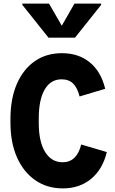

<svg xmlns="http://www.w3.org/2000/svg" viewBox="-20 -1028 640 1065"><path d="M328.5 17Q241 17 175.8 -28.2Q110.5 -73.5 74.2 -155.2Q38 -237 38 -347V-369Q38 -480 73.2 -561.8Q108.5 -643.5 172.5 -688.2Q236.5 -733 323.5 -733Q416 -733 478.2 -682Q540.5 -631 563.5 -535.5L421.5 -493Q409 -542 385.2 -565Q361.5 -588 321.5 -588Q261 -588 228 -531.5Q195 -475 195 -371.5V-344.5Q195 -242.5 230.2 -185.2Q265.5 -128 327.5 -128Q406 -128 430.5 -226.5L572.5 -184.5Q549.5 -89 485.5 -36Q421.5 17 328.5 17ZM249 -819 104 -1001V-1008H252L337 -860.5H308.5L393 -1008H541V-1001L396 -819Z"/></svg>

Font: Google Sans Code
Style: Regular
Weight: 400
Monospace: yes
Designer: Google Sans Code Authors
Foundry: Google LLC
Version: Version 6.000